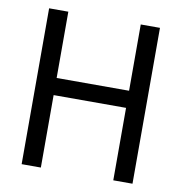

<svg xmlns="http://www.w3.org/2000/svg" viewBox="-76 -737 765 808"><g transform="rotate(10 306.0 -333.0)"><path d="M151.4 -382.8H460.9V-666H543V0H460.9V-309.6H151.4V0H69.3V-666H151.4Z"/></g></svg>

Font: BF_TEXT
Style: Regular
Weight: 400
Foundry: EA DICE
Version: Version 1.404